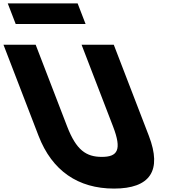

<svg xmlns="http://www.w3.org/2000/svg" viewBox="-288 -1086 1052 1121"><path d="M-242.7 -1066 -196.4 -946H211.6L165.3 -1066ZM188.2 -825H376.2L581.1 -293C659.7 -89 587.8 15 377.8 15C167.8 15 15.7 -89 -62.9 -293L-267.8 -825H-79.8L103.9 -348C157.1 -210 214.5 -170 306.5 -170C398.5 -170 425.1 -210 371.9 -348Z"/></svg>

Font: Hussar
Style: BdOpOblFour
Weight: 700
Foundry: Cannot Into Space Fonts
Version: Version 2.00